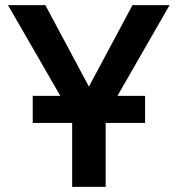

<svg xmlns="http://www.w3.org/2000/svg" viewBox="-20 -725 690 745"><path d="M107 -248V-353H543V-248ZM236 -315 11 -705H156L341 -359H309L494 -705H638L414 -315ZM260 0V-355H390V0Z"/></svg>

Font: TikTok Sans 24pt SemiBold
Style: Regular
Weight: 600
Version: Version 4.000